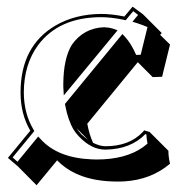

<svg xmlns="http://www.w3.org/2000/svg" viewBox="-20 -481 565 579"><path d="M379.9 -460.9 411.1 -438 467.8 -381.3 462.9 -376 492.7 -346.7 468.8 -249.5 440.4 -248.5 395.5 -293.5 243.2 -107.9Q249.5 -74.2 260.7 -50.3Q281.7 -40 297.9 -40Q370.1 -40 410.6 -83Q413.6 -85.9 415 -87.9L431.2 -83L487.8 -26.4Q487.8 -8.3 492.7 12.7Q435.5 61 355.5 65.9Q341.8 66.9 327.6 66.4Q216.8 64.9 156.7 6.8L152.3 2.4L90.3 77.6L34.2 21L3.9 -4.9L71.3 -86.9Q42 -137.2 42 -202.1Q42 -341.8 147 -403.8Q206.5 -438.5 285.2 -439Q316.9 -439 355 -431.2ZM246.1 -59.1 210.9 -94.2Q217.3 -84.5 226.1 -75.2Q235.8 -66.4 246.1 -59.1ZM381.8 -447.3 358.9 -419.9 353 -421.4Q314.9 -429.2 285.2 -429.2Q157.7 -429.2 94.7 -344.7Q52.2 -286.6 51.8 -202.1Q52.2 -139.2 80.1 -91.8L83.5 -85.9L18.1 -6.3L32.7 6.8L95.2 -69.3L103.5 -60.5Q154.3 -4.9 255.4 -0.5Q263.7 0 271 0Q358.4 0 411.1 -37.1Q418.5 -42.5 424.8 -47.9Q421.9 -63.5 421.4 -75.7L418.5 -76.7Q374 -30.8 297.9 -29.8Q255.4 -29.8 217.8 -69.8Q208.5 -79.6 202.6 -88.9Q185.1 -118.2 176.8 -162.6L175.8 -167.5L349.1 -378.4L356.9 -370.1Q376 -349.1 390.6 -315.4L404.3 -315.9L424.8 -399.4Q411.1 -405.3 393.6 -411.1L379.4 -415.5L396.5 -436ZM293.9 -398.9Q308.1 -398.4 320.8 -394.5L334.5 -389.6L172.4 -193.4L170.9 -219.2Q170.9 -223.1 170.9 -228Q171.4 -304.7 196.8 -346.2Q232.4 -396.5 293.9 -398.9Z"/></svg>

Font: Linux Biolinum Shadow O
Style: Bold
Weight: 700
Designer: Philipp H. Poll
Foundry: Philipp H. Poll
Version: Version 0.9.2